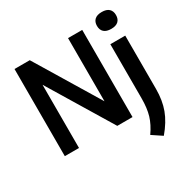

<svg xmlns="http://www.w3.org/2000/svg" viewBox="-218 -980 1389 1412"><g transform="rotate(-30 477.0 -273.5)"><path d="M521.5 -740H642V0H512.5L187.5 -536.5V0H67V-740H196.5L521.5 -203.5ZM689 179Q733 116.5 750.8 56.8Q768.5 -3 768.5 -87V-545.5H895V-93Q895 4 866.8 80.2Q838.5 156.5 772.5 234.5ZM750.5 -711Q750.5 -745 771 -763.8Q791.5 -782.5 831.5 -782.5Q871.5 -782.5 891.8 -763.8Q912 -745 912 -711Q912 -676.5 891.8 -658Q871.5 -639.5 831.5 -639.5Q791.5 -639.5 771 -658Q750.5 -676.5 750.5 -711Z"/></g></svg>

Font: Encode Sans Semi Condensed SmBd
Style: Regular
Weight: 600
Width: 4
Designer: Multiple Designers
Foundry: Impallari Type
Version: Version 2.000